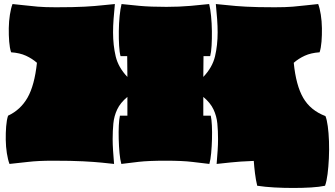

<svg xmlns="http://www.w3.org/2000/svg" viewBox="-20 -795 1658 951"><path d="M1254 125Q1247 96 1243 63.5Q1239 31 1237 2Q1163 5 1123.5 9.5Q1084 14 1053 17Q1056 -19 1058 -49.5Q1060 -80 1060 -106Q1060 -147 1056.5 -183.5Q1053 -220 1037.5 -253Q1022 -286 987 -315V-222H1024Q1028 -204 1029.5 -173Q1031 -142 1030 -106Q1029 -70 1026 -37Q1023 -4 1017 17Q982 13 933 7Q884 1 801 1Q716 1 667.5 6.5Q619 12 581 17Q575 -4 572 -37Q569 -70 568 -106Q567 -142 568.5 -173Q570 -204 574 -222H611V-315Q576 -286 560.5 -253Q545 -220 541.5 -183.5Q538 -147 538 -106Q538 -80 540 -49.5Q542 -19 545 17Q518 14 483.5 10.5Q449 7 392.5 4Q336 1 242 1Q169 1 118.5 7Q68 13 27 17Q19 -4 14 -36Q9 -68 8.5 -102.5Q8 -137 10.5 -169Q13 -201 20 -222Q82 -251 116.5 -311.5Q151 -372 163 -484Q139 -505 108.5 -519Q78 -533 35 -536Q28 -557 25.5 -589Q23 -621 23.5 -655.5Q24 -690 29 -722Q34 -754 42 -775Q75 -772 103.5 -768.5Q132 -765 167.5 -762Q203 -759 257 -759Q346 -759 400 -762Q454 -765 488 -769Q522 -773 549 -775Q545 -735 542.5 -700Q540 -665 540 -635Q540 -571 553 -516Q566 -461 611 -414L610 -517H577Q572 -535 570 -568.5Q568 -602 568.5 -641Q569 -680 572.5 -715.5Q576 -751 582 -775Q617 -771 671 -766Q725 -761 804 -761Q867 -761 924.5 -766Q982 -771 1016 -775Q1022 -751 1025.5 -715.5Q1029 -680 1029.5 -641Q1030 -602 1028 -568.5Q1026 -535 1021 -517H988L987 -414Q1032 -461 1045 -516Q1058 -571 1058 -635Q1058 -665 1055.5 -700Q1053 -735 1049 -775Q1077 -773 1110.5 -769Q1144 -765 1198.5 -762Q1253 -759 1341 -759Q1395 -759 1430.5 -762Q1466 -765 1495 -768.5Q1524 -772 1556 -775Q1564 -754 1569 -722Q1574 -690 1574.5 -655.5Q1575 -621 1572.5 -589Q1570 -557 1563 -536Q1520 -533 1489.5 -519Q1459 -505 1435 -484Q1446 -372 1482 -310Q1518 -248 1592 -220Q1599 -203 1603.5 -170Q1608 -137 1609.5 -95.5Q1611 -54 1609 -11.5Q1607 31 1602.5 67Q1598 103 1590 125Q1562 131 1521 133.5Q1480 136 1432.5 136Q1385 136 1339 133.5Q1293 131 1254 125Z"/></svg>

Font: Oi
Style: Regular
Weight: 400
Designer: Kostas Bartsokas, Mohamad Dakak
Foundry: Foundry5
Version: Version 4.000